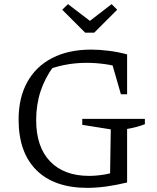

<svg xmlns="http://www.w3.org/2000/svg" viewBox="-20 -901 762 929"><path d="M403 8Q243 8 156.5 -77.5Q70 -163 70 -323Q70 -428 112 -504Q154 -580 233 -620.5Q312 -661 421 -661Q460 -661 504.5 -655.5Q549 -650 595 -638L572 -572Q530 -585 486 -591Q442 -597 398 -597Q344 -597 291 -586.5Q238 -576 187 -554L239 -580Q197 -523 176 -458.5Q155 -394 155 -320Q155 -190 222.5 -120Q290 -50 411 -50Q447 -50 488 -57Q529 -64 575 -78L595 -18Q541 -5 493 1.5Q445 8 403 8ZM512 -18 516 -275 378 -297V-326H681V-300Q663 -293 641 -287Q619 -281 595 -277V-18ZM565 -445 509 -639 595 -638V-445ZM392 -743 281 -854 309 -881 415 -800 520 -881 547 -854 436 -743Z"/></svg>

Font: Piazzolla 24pt
Style: Regular
Weight: 400
Designer: Juan Pablo del Peral
Foundry: Huerta Tipografica
Version: Version 2.005